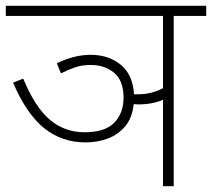

<svg xmlns="http://www.w3.org/2000/svg" viewBox="-20 -642 731 662"><path d="M176 -424Q203 -437 232.5 -445Q262 -453 293 -453Q354 -453 396 -419Q438 -385 442 -317Q449 -317 457 -317Q481 -317 502 -322.5Q523 -328 542 -338V-587H0V-622H691V-587H579V0H542V-298Q524 -290 502.5 -286Q481 -282 455 -282Q448 -282 441 -283Q436 -236 412 -207Q388 -178 352 -164.5Q316 -151 275 -151Q194 -151 133 -199.5Q72 -248 25 -357L60 -371Q101 -272 152 -229Q203 -186 272 -186Q342 -186 374 -219Q406 -252 406 -305Q406 -364 373.5 -391Q341 -418 293 -418Q263 -418 239.5 -410Q216 -402 190 -389Z"/></svg>

Font: Noto Sans ExtraLight
Style: Regular
Weight: 200
Designer: Monotype Design Team
Foundry: Monotype Imaging Inc.
Version: Version 2.007